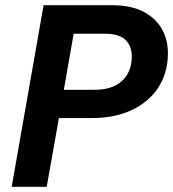

<svg xmlns="http://www.w3.org/2000/svg" viewBox="-20 -720 667 740"><path d="M25 0 148 -700H410Q487 -700 535.5 -673.5Q584 -647 606.5 -603.5Q629 -560 627 -507Q625 -434 588 -379.5Q551 -325 486 -295Q421 -265 334 -265H207L160 0ZM226 -374H345Q412 -374 449 -407Q486 -440 488 -498Q489 -541 464.5 -565.5Q440 -590 383 -590H264Z"/></svg>

Font: DM Sans 17pt
Style: Bold Italic
Weight: 700
Italic angle: -10°
Version: Version 4.004;gftools[0.9.30]